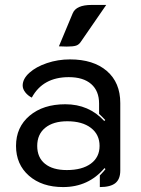

<svg xmlns="http://www.w3.org/2000/svg" viewBox="-20 -750 573 779"><path d="M45 -158Q45 -234 100 -280.5Q155 -327 245 -327Q341 -327 403 -259L407 -263Q396 -275 382 -288V-330Q382 -381 350 -409Q318 -437 259 -437Q154 -437 109 -354Q93 -362 82.5 -375.5Q72 -389 72 -403Q72 -430 99 -454.5Q126 -479 170.5 -494Q215 -509 264 -509Q359 -509 413.5 -462Q468 -415 468 -332V-58Q468 -23 448 -7Q428 9 385 9V-38Q406 -60 408 -64L404 -68Q339 9 236 9Q150 9 97.5 -37Q45 -83 45 -158ZM384 -158Q384 -204 349 -231Q314 -258 253 -258Q196 -258 163.5 -231.5Q131 -205 131 -158Q131 -111 162.5 -85.5Q194 -60 251 -60Q313 -60 348.5 -86Q384 -112 384 -158ZM275 -696Q289 -730 352 -730H411L309 -582Q301 -569 289 -565Q277 -561 251 -561L219 -562Z"/></svg>

Font: K2D
Style: Regular
Weight: 400
Version: Version 1.000; ttfautohint (v1.6)